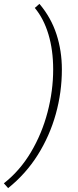

<svg xmlns="http://www.w3.org/2000/svg" viewBox="-117 -766 404 993"><path d="M-75 207 -97 182Q-14 117 43 21Q100 -75 129 -186Q158 -297 158 -407Q158 -507 133.5 -588.5Q109 -670 63 -725L87 -746Q147 -675 175 -589Q203 -503 203 -407Q203 -289 171.5 -176Q140 -63 78.5 35Q17 133 -75 207Z"/></svg>

Font: Livvic ExtraLight
Style: Italic
Weight: 275
Italic angle: -10°
Designer: Jacques Le Bailly, Baron von Fonthausen
Version: Version 1.001; ttfautohint (v1.8.2)